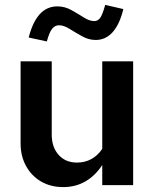

<svg xmlns="http://www.w3.org/2000/svg" viewBox="-20 -755 631 783"><path d="M238 8Q187 8 148 -14.5Q109 -37 86.5 -77.5Q64 -118 64 -170V-505H191V-206Q191 -155 219 -123.5Q247 -92 294 -92Q326 -92 352 -106Q378 -120 397 -148V-505H523V0H397V-82Q368 -38 328 -15Q288 8 238 8ZM171 -586 97 -602Q113 -665 142 -697Q171 -729 214 -729Q244 -729 271 -714Q298 -699 321.5 -684Q345 -669 364 -669Q380 -669 389.5 -683.5Q399 -698 409 -735L483 -718Q468 -656 439.5 -624Q411 -592 370 -592Q342 -592 315 -607Q288 -622 264 -637Q240 -652 221 -652Q204 -652 192.5 -637.5Q181 -623 171 -586Z"/></svg>

Font: Red Hat Text SemiBold
Style: Regular
Weight: 600
Designer: Pentagram, MCKL
Foundry: MCKL
Version: Version 1.030